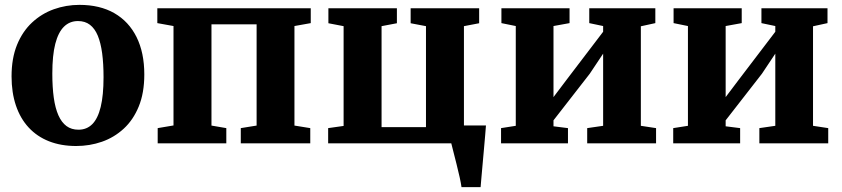

<svg xmlns="http://www.w3.org/2000/svg" viewBox="-20 -589 3460 789"><path d="M27.5 -275Q27.5 -349.5 50 -404.8Q72.5 -460 111.8 -496.5Q151 -533 201.2 -551Q251.5 -569 306.5 -569Q390.5 -569 450 -534.8Q509.5 -500.5 541.2 -436.5Q573 -372.5 573 -283Q573 -207 550.2 -151.5Q527.5 -96 488.2 -60Q449 -24 398.8 -6.5Q348.5 11 293 11Q230.5 11 181.2 -8.5Q132 -28 97.8 -65Q63.5 -102 45.5 -155.2Q27.5 -208.5 27.5 -275ZM302.5 -56Q336.5 -56 359.2 -78.8Q382 -101.5 393.8 -149.5Q405.5 -197.5 405.5 -271.5Q405.5 -327 399.8 -370Q394 -413 381.8 -442.5Q369.5 -472 349.5 -487.2Q329.5 -502.5 300.5 -502.5Q266.5 -502.5 243 -479.5Q219.5 -456.5 207.2 -409Q195 -361.5 195 -286.5Q195 -230.5 201 -187.5Q207 -144.5 220 -115.2Q233 -86 253.2 -71Q273.5 -56 302.5 -56Z M628 0V-62.5L693 -73.5V-482L626.5 -494V-555H1257V-494L1190 -482V-73L1255 -62.5V0H969.5V-62.5L1034.5 -73V-489H849V-73L910 -62.5V0Z M1876.5 180Q1874.5 164.5 1868.8 138.8Q1863 113 1856 85Q1849 57 1843 33.8Q1837 10.5 1834.5 0H1328.5V-62.5L1392 -71.5V-481.5L1329.5 -493.5V-555H1611V-493.5L1548 -481.5V-66.5H1730.5V-481.5L1667.5 -493.5V-555H1949V-493.5L1886.5 -481.5V-73.5H1977Q1976 -59.5 1973.8 -33.8Q1971.5 -8 1968.8 23.5Q1966 55 1963.2 86Q1960.5 117 1958.2 142.2Q1956 167.5 1955 180Z M2039 0V-62.5L2099.5 -72V-482L2040.5 -494V-555H2320.5V-494L2254.5 -482V-190L2310 -263.5L2458.5 -458.5V-482L2401.5 -494V-555H2673V-494L2613.5 -481V-72L2676 -62.5V0H2393V-62.5L2458.5 -72V-368.5L2403.5 -286L2254.5 -94.5V-70L2314 -62.5V0Z M2746.5 0V-62.5L2807 -72V-482L2748 -494V-555H3028V-494L2962 -482V-190L3017.5 -263.5L3166 -458.5V-482L3109 -494V-555H3380.5V-494L3321 -481V-72L3383.5 -62.5V0H3100.5V-62.5L3166 -72V-368.5L3111 -286L2962 -94.5V-70L3021.5 -62.5V0Z"/></svg>

Font: Merriweather 20pt ExtraBold
Style: Regular
Weight: 800
Version: Version 2.100